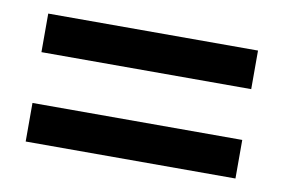

<svg xmlns="http://www.w3.org/2000/svg" viewBox="-43 -485 593 402"><g transform="rotate(10 253.5 -284.0)"><path d="M31 -148H477V-230H31ZM31 -338H477V-420H31Z"/></g></svg>

Font: Charger Sport
Style: SeBd
Weight: 600
Designer: Jasper
Foundry: Cannot Into Space Fonts
Version: Version 1.1